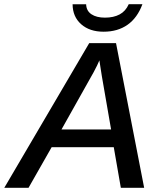

<svg xmlns="http://www.w3.org/2000/svg" viewBox="-60 -893 765 913"><path d="M185.5 -192.9 75.7 0H-39.6L364.3 -688H491.7L625.5 0H514.6L481 -192.9ZM412.6 -606Q408.7 -596.2 401.9 -582Q395 -567.9 384.8 -548.8L232.4 -277.3H468.3L424.3 -530.8Q420.4 -554.2 417.7 -573Q415 -591.8 412.6 -606ZM432.6 -742.2Q366.2 -742.2 325.9 -777.8Q285.6 -813.5 285.2 -872.6H349.6Q350.6 -841.3 374.8 -825.2Q398.9 -809.1 439 -809.1Q480.5 -809.1 509 -824.5Q537.6 -839.8 552.2 -873H617.2Q593.3 -808.1 546.4 -775.1Q499.5 -742.2 432.6 -742.2Z"/></svg>

Font: Arimo Medium
Style: Italic
Weight: 500
Italic angle: -12°
Designer: Steve Matteson
Foundry: Monotype Imaging Inc.
Version: Version 1.33